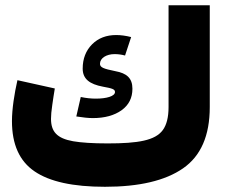

<svg xmlns="http://www.w3.org/2000/svg" viewBox="-20 -717 880 737"><path d="M336.4 -263.7C381.8 -263.7 418.9 -273.9 446.8 -293.9C474.6 -314 488.3 -341.3 488.3 -376.5C488.3 -417.5 465.8 -436 422.9 -443.8C377.4 -453.1 363.8 -458 363.8 -472.2C363.8 -494.1 388.7 -509.3 419.9 -509.3C433.6 -509.3 447.8 -507.3 460 -503.9L483.4 -574.7C462.4 -580.1 443.4 -582.5 425.8 -582.5C388.2 -582.5 357.4 -570.8 333.5 -546.9C309.6 -522.9 297.4 -491.7 297.4 -453.6C297.4 -414.1 323.7 -394 375 -384.3C409.7 -377.9 421.4 -375 421.4 -363.8C421.4 -347.7 389.2 -338.4 348.1 -338.4C330.1 -338.4 310.5 -340.3 290 -344.7L272.9 -270C297.9 -266.1 318.8 -263.7 336.4 -263.7ZM393.1 -166.5C335.9 -166.5 292 -169.4 260.7 -174.8C197.8 -186 175.8 -212.4 175.8 -261.2C175.8 -273.4 177.2 -291.5 180.7 -314.5C184.1 -337.4 187 -358.4 190.4 -377.4L46.9 -409.2C35.2 -357.9 25.9 -298.8 25.9 -252C25.9 -162.6 54.7 -98.6 112.8 -59.1C170.9 -19.5 260.7 0 382.8 0C514.2 0 614.3 -23.4 682.6 -70.8C751 -118.2 785.2 -196.3 785.2 -306.2V-696.8H627V-306.2C627 -267.1 619.6 -237.8 605 -217.8C575.7 -177.7 510.3 -166.5 393.1 -166.5Z"/></svg>

Font: Estedad ExtraBold
Style: Regular
Weight: 800
Designer: Amin Abedi
Version: Version 7.3